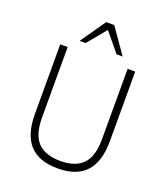

<svg xmlns="http://www.w3.org/2000/svg" viewBox="-165 -1042 1018 1165"><g transform="rotate(20 344.0 -459.5)"><path d="M344 8Q222 8 162 -57.5Q102 -123 102 -256V-705H150V-251Q150 -139 198.5 -89.5Q247 -40 344 -40Q440 -40 488.5 -89.5Q537 -139 537 -251V-705H586V-256Q586 -123 525.5 -57.5Q465 8 344 8ZM205 -765 318 -927H370L483 -765H444L344 -886L244 -765Z"/></g></svg>

Font: Nunito Sans 7pt SemiCondensed ExtraLight
Style: Regular
Weight: 250
Width: 4
Designer: Vernon Adams
Foundry: Vernon Adams
Version: Version 3.101;gftools[0.9.27]